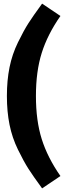

<svg xmlns="http://www.w3.org/2000/svg" viewBox="-20 -879 365 1058"><path d="M212 -859 313 -791Q242 -689 210 -587.5Q178 -486 178 -350Q178 -214 210 -112.5Q242 -11 313 91L212 159Q163 92 137 51.5Q111 11 79 -54.5Q47 -120 32.5 -192Q18 -264 18 -350Q18 -436 32.5 -508Q47 -580 79 -645.5Q111 -711 137 -751.5Q163 -792 212 -859Z"/></svg>

Font: FiraGO
Style: Bold
Weight: 700
Designer: bBox Type
Foundry: bBox Type GmbH
Version: Version 1.001;PS 001.001;hotconv 1.0.88;makeotf.lib2.5.64775